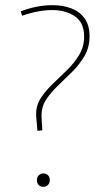

<svg xmlns="http://www.w3.org/2000/svg" viewBox="-20 -718 427 744"><path d="M125 -211Q124 -227 122 -246Q120 -265 120 -276Q120 -311 139 -339.5Q158 -368 185.5 -394Q213 -420 240.5 -447Q268 -474 287 -505.5Q306 -537 306 -577Q306 -630 270.5 -654.5Q235 -679 182 -679Q156 -679 126.5 -673.5Q97 -668 66 -657L60 -674Q123 -698 183 -698Q224 -698 256.5 -685.5Q289 -673 308 -646.5Q327 -620 327 -578Q327 -535 308 -502Q289 -469 261.5 -441.5Q234 -414 206.5 -388Q179 -362 160 -334Q141 -306 141 -271Q141 -262 142 -244.5Q143 -227 144 -213ZM123 -20Q123 -32 130.5 -39Q138 -46 148 -46Q159 -46 166 -39Q173 -32 173 -20Q173 -8 165.5 -1Q158 6 148 6Q137 6 130 -1Q123 -8 123 -20Z"/></svg>

Font: Bitter Thin
Style: Regular
Weight: 100
Designer: Sol Matas, and Bitter project Authors
Foundry: Sol Matas
Version: Version 2.002